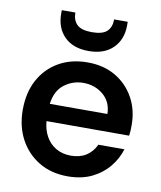

<svg xmlns="http://www.w3.org/2000/svg" viewBox="-82 -785 723 863"><g transform="rotate(10 279.0 -353.5)"><path d="M285 12Q210 12 154 -21.5Q98 -55 66.5 -113.5Q35 -172 35 -248Q35 -327 66.5 -385Q98 -443 154.5 -475.5Q211 -508 286 -508Q359 -508 413 -476.5Q467 -445 498 -390Q529 -335 529 -265Q529 -251 528.5 -240Q528 -229 526 -216H149Q152 -177 169 -146.5Q186 -116 215.5 -99Q245 -82 283 -82Q324 -82 352.5 -100Q381 -118 397 -152H516Q502 -107 471.5 -70Q441 -33 394.5 -10.5Q348 12 285 12ZM150 -295H413Q412 -350 374 -382Q336 -414 283 -414Q235 -414 196.5 -385Q158 -356 150 -295ZM280 -559Q209 -559 169.5 -598.5Q130 -638 130 -703V-719H192Q192 -684 212 -664.5Q232 -645 280 -645Q329 -645 349 -664.5Q369 -684 369 -719H431V-702Q431 -638 391 -598.5Q351 -559 280 -559Z"/></g></svg>

Font: Rethink Sans SemiBold
Style: Regular
Weight: 600
Designer: The Rethink Sans project authors (Hans Thiessen). DM Sans designed by Colophon Foundry.
Foundry: Rethink Communications LLC
Version: Version 1.001